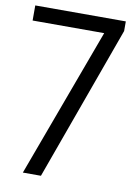

<svg xmlns="http://www.w3.org/2000/svg" viewBox="-84 -796 610 852"><g transform="rotate(10 221.0 -370.0)"><path d="M5 -740H413V-696.5L161 0H79.5L327.5 -672H5Z"/></g></svg>

Font: Encode Sans Semi Condensed
Style: Regular
Weight: 400
Width: 4
Designer: Multiple Designers
Foundry: Impallari Type
Version: Version 2.000